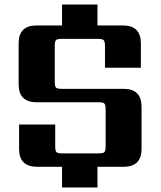

<svg xmlns="http://www.w3.org/2000/svg" viewBox="-20 -734 708 845"><path d="M252 -343H524Q603 -343 603 -264V-79Q603 0 524 0H409V91H253V0H143Q64 0 64 -79V-186H223V-90Q223 -70 228.5 -64.5Q234 -59 254 -59H414Q434 -59 439.5 -64.5Q445 -70 445 -90V-253Q445 -272 439.5 -278Q434 -284 414 -284H141Q62 -284 62 -363V-543Q62 -622 141 -622H253V-714H409V-622H521Q600 -622 600 -543V-436H442V-532Q442 -552 436 -557.5Q430 -563 411 -563H252Q232 -563 226.5 -557.5Q221 -552 221 -532V-374Q221 -354 226.5 -348.5Q232 -343 252 -343Z"/></svg>

Font: Sarpanch
Style: Bold
Weight: 700
Designer: Manushi Parikh (Devanagari and Latin), Jyotish Sonowal (Devanagari)
Foundry: Indian Type Foundry
Version: Version 2.004;PS 1.0;hotconv 1.0.78;makeotf.lib2.5.61930; tt